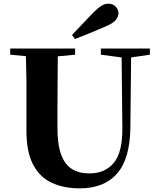

<svg xmlns="http://www.w3.org/2000/svg" viewBox="-20 -1013 869 1053"><path d="M417 20Q331 20 265 -10Q199 -40 162 -109.5Q125 -179 125 -297V-406Q125 -490 125 -576Q124 -641 122 -705L36 -713V-747H392V-713L297 -704Q296 -641 296 -577Q295 -492 295 -406V-312Q295 -221 315 -166Q335 -111 374 -86.5Q413 -62 470 -62Q557 -62 605 -121Q653 -180 651 -316L647 -698L533 -713V-747H802V-713L699 -698L695 -314Q693 -142 622 -61Q551 20 417 20ZM375 -821Q406 -853 436 -885.5Q466 -918 494 -946Q520 -972 538.5 -982.5Q557 -993 574 -993Q599 -993 614.5 -976.5Q630 -960 630 -940Q630 -925 617 -906Q604 -887 564 -870Q521 -851 478 -833.5Q435 -816 391 -799Z"/></svg>

Font: Early Summer Mincho Heavy
Style: Regular
Weight: 900
Designer: GuiWonder
Version: Version 1.002